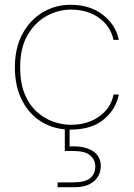

<svg xmlns="http://www.w3.org/2000/svg" viewBox="-20 -528 558 800"><path d="M274 12Q207 12 154.5 -19.5Q102 -51 72 -109.5Q42 -168 42 -248Q42 -328 73.5 -386.5Q105 -445 157.5 -476.5Q210 -508 274 -508Q355 -508 408.5 -466.5Q462 -425 475 -362H453Q440 -420 392 -454Q344 -488 275 -488Q223 -488 174.5 -461.5Q126 -435 95 -382Q64 -329 64 -248Q64 -183 82.5 -137.5Q101 -92 132 -63.5Q163 -35 200.5 -21.5Q238 -8 275 -8Q321 -8 357.5 -23Q394 -38 419.5 -66Q445 -94 453 -134H475Q463 -72 412 -30Q361 12 274 12ZM220 252V232H283Q335 232 356 214Q377 196 377 165Q377 138 356 119.5Q335 101 283 101H250V-8H270V82Q314 80 343 90Q372 100 386 119Q400 138 400 164Q400 188 388 208Q376 228 352 240Q328 252 292 252Z"/></svg>

Font: DM Sans 28pt Thin
Style: Regular
Weight: 250
Version: Version 4.004;gftools[0.9.30]